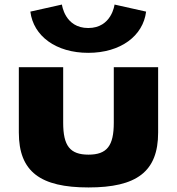

<svg xmlns="http://www.w3.org/2000/svg" viewBox="-20 -808 777 843"><path d="M482.9 -788C482.9 -788 470.8 -685 367.4 -685C264 -685 251.9 -788 251.9 -788L113.3 -757C126.5 -650 225.5 -576 367.4 -576C509.3 -576 608.3 -650 621.5 -757ZM62.7 -513H257.4V-269C257.4 -168 287.1 -129 368.5 -129C449.9 -129 479.6 -168 479.6 -269V-513H674.3V-226C674.3 -54 579.7 15 368.5 15C157.3 15 62.7 -54 62.7 -226Z"/></svg>

Font: Hussar
Style: BdWide
Weight: 700
Foundry: Cannot Into Space Fonts
Version: Version 2.00